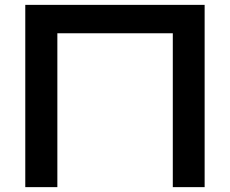

<svg xmlns="http://www.w3.org/2000/svg" viewBox="-20 -770 946 790"><path d="M822 -750V0H691V-693L751 -633H156L216 -693V0H84V-750Z"/></svg>

Font: Unbounded
Style: Regular
Weight: 400
Designer: Luke Prowse, Jean-Baptiste Morizot, Fátima Lázaro, Florian Runge
Foundry: NaN
Version: Version 1.701;gftools[0.9.28.dev5+ged2979d]